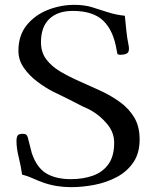

<svg xmlns="http://www.w3.org/2000/svg" viewBox="-20 -763 634 792"><path d="M556 -188Q556 -131 530 -93Q504 -55 461.5 -32.5Q419 -10 369.5 -0.5Q320 9 273 9Q212 9 158 -10Q136 -18 115 -27.5Q94 -37 71 -43Q67 -75 57.5 -113Q48 -151 48 -182Q48 -196 52.5 -203.5Q57 -211 73 -211Q87 -211 91 -204.5Q95 -198 97 -187Q101 -173 104 -159.5Q107 -146 111 -132Q131 -72 170.5 -48Q210 -24 272 -24Q323 -24 363.5 -38.5Q404 -53 427.5 -86Q451 -119 451 -174Q451 -217 422 -251.5Q393 -286 358 -306Q350 -311 341 -315Q332 -319 323 -323Q292 -339 260.5 -355Q229 -371 197 -386Q166 -402 133.5 -426.5Q101 -451 78.5 -483Q56 -515 56 -553Q56 -617 90 -659Q124 -701 177 -722Q230 -743 287 -743Q328 -743 360.5 -733Q393 -723 425 -712.5Q457 -702 495 -698Q498 -668 501 -638Q504 -608 510 -578Q511 -574 511.5 -570Q512 -566 512 -562Q512 -546 501.5 -541.5Q491 -537 478 -537Q465 -537 464 -542Q463 -547 461 -557Q448 -637 406 -677.5Q364 -718 280 -718Q218 -718 183.5 -685Q149 -652 149 -589Q149 -547 171 -518Q193 -489 229.5 -467.5Q266 -446 309.5 -427Q353 -408 396 -388Q439 -368 475.5 -341.5Q512 -315 534 -278Q556 -241 556 -188Z"/></svg>

Font: Kaisei Opti
Style: Regular
Weight: 400
Designer: Font-Kai, 金井和夫
Foundry: KAZUO KANAI
Version: Version 5.003